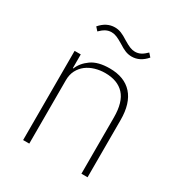

<svg xmlns="http://www.w3.org/2000/svg" viewBox="-167 -828 893 947"><g transform="rotate(30 279.5 -354.0)"><path d="M100 0V-508H135V-430H138Q153 -467 190.5 -493.5Q228 -520 294 -520Q378 -520 422.5 -470.5Q467 -421 467 -326V0H432V-320Q432 -408 394.5 -448.5Q357 -489 286 -489Q257 -489 229.5 -481Q202 -473 181 -457Q160 -441 147.5 -417Q135 -393 135 -361V0ZM357 -624Q338 -624 320.5 -631Q303 -638 280 -653Q257 -667 242 -673Q227 -679 213 -679Q195 -679 180 -671Q165 -663 149 -647L132 -666Q168 -708 215 -708Q234 -708 251.5 -701Q269 -694 292 -679Q315 -665 330 -659Q345 -653 359 -653Q377 -653 392 -661Q407 -669 423 -685L440 -666Q404 -624 357 -624Z"/></g></svg>

Font: IBM Plex Sans ExtLt
Style: Regular
Weight: 200
Designer: Mike Abbink, Paul van der Laan, Pieter van Rosmalen
Foundry: Bold Monday
Version: Version 3.005